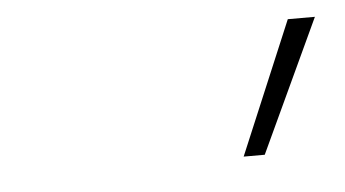

<svg xmlns="http://www.w3.org/2000/svg" viewBox="-29 -847 457 254"><g transform="rotate(-5 200.0 -720.0)"><path d="M286 -632 360 -808H396L314 -632Z"/></g></svg>

Font: Encode Sans Condensed Thin
Style: Regular
Weight: 100
Width: 3
Designer: Multiple Designers
Foundry: Impallari Type
Version: Version 3.002